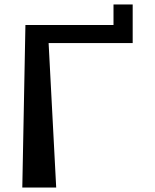

<svg xmlns="http://www.w3.org/2000/svg" viewBox="-20 -841 695 861"><path d="M489 -821H575V-648H198L232 0H80L94 -729H489Z"/></svg>

Font: OpenDyslexic
Style: Regular
Weight: 400
Designer: Abbie Gonzalez
Version: Version 0.920;hotconv 1.0.109;makeotfexe 2.5.65596